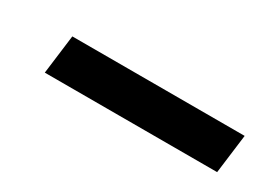

<svg xmlns="http://www.w3.org/2000/svg" viewBox="-20 -780 412 302"><g transform="rotate(30 186.0 -628.5)"><path d="M50 -593 59 -664H372L363 -593Z"/></g></svg>

Font: Faustina SemiBold
Style: Italic
Weight: 600
Italic angle: -8°
Designer: Alfonso Garcia
Foundry: http://www.omnibus-type.com
Version: Version 1.200